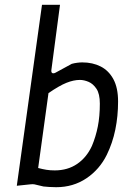

<svg xmlns="http://www.w3.org/2000/svg" viewBox="-20 -770 559 800"><path d="M214 10Q198 10 185 9Q172 8 161 7L123 -2Q116 -3 107 -2L50 4L155 -750H230L194 -478Q193 -468 198 -465.5Q203 -463 211 -467L279 -504Q290 -507 301.5 -508.5Q313 -510 323 -510Q366 -510 399.5 -493Q433 -476 452.5 -440Q472 -404 472 -347Q472 -286 460.5 -230Q449 -174 425 -125Q395 -64 340 -27Q285 10 214 10ZM208 -60Q262 -60 301.5 -87Q341 -114 363 -162Q379 -200 387.5 -242.5Q396 -285 396 -338Q396 -379 382 -400Q368 -421 349 -429Q330 -437 313 -437Q287 -437 257 -425Q227 -413 182 -382L139 -70Q158 -65 173.5 -62.5Q189 -60 208 -60Z"/></svg>

Font: Finlandica
Style: Italic
Weight: 400
Italic angle: -8°
Designer: Niklas Ekholm, Juho Hiilivirta, Jaakko Suomalainen
Foundry: Helsinki Type Studio
Version: Version 1.064